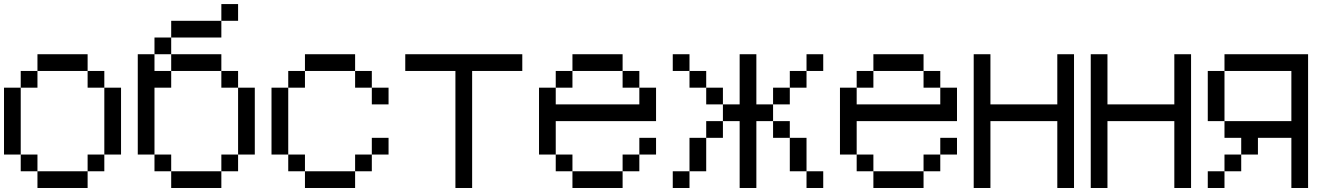

<svg xmlns="http://www.w3.org/2000/svg" viewBox="-20 -937 6623 957"><path d="M0 -166.7V-500H83.3V-166.7ZM83.3 -166.7H166.7V-83.3H83.3ZM83.3 -500V-583.3H166.7V-500ZM166.7 -83.3H416.7V0H166.7ZM166.7 -583.3V-666.7H416.7V-583.3ZM416.7 -83.3V-166.7H500V-83.3ZM416.7 -583.3H500V-500H416.7ZM500 -166.7V-500H583.3V-166.7Z M666.7 -166.7V-666.7H750V-583.3H833.3V-500H750V-166.7ZM833.3 -166.7V-83.3H750V-166.7ZM833.3 -83.3H1083.3V0H833.3ZM833.3 -583.3V-666.7H1083.3V-583.3ZM833.3 -750V-833.3H1083.3V-750ZM833.3 -666.7H750V-750H833.3ZM1166.7 -166.7V-83.3H1083.3V-166.7ZM1166.7 -583.3V-500H1083.3V-583.3ZM1166.7 -500H1250V-166.7H1166.7ZM1166.7 -833.3H1083.3V-916.7H1166.7Z M1333.3 -166.7V-500H1416.7V-166.7ZM1500 -166.7V-83.3H1416.7V-166.7ZM1500 -83.3H1750V0H1500ZM1500 -583.3V-500H1416.7V-583.3ZM1500 -666.7H1750V-583.3H1500ZM1833.3 -166.7V-83.3H1750V-166.7ZM1833.3 -416.7V-500H1916.7V-416.7ZM1833.3 -250H1916.7V-166.7H1833.3ZM1833.3 -583.3V-500H1750V-583.3Z M2333.3 0H2250V-583.3H2000V-666.7H2583.3V-583.3H2333.3Z M2666.7 -166.7V-500H2750V-416.7H3166.7V-500H3250V-333.3H2750V-166.7ZM2833.3 -166.7V-83.3H2750V-166.7ZM2833.3 -83.3H3083.3V0H2833.3ZM2833.3 -583.3V-500H2750V-583.3ZM2833.3 -666.7H3083.3V-583.3H2833.3ZM3166.7 -166.7V-83.3H3083.3V-166.7ZM3166.7 -250H3250V-166.7H3166.7ZM3166.7 -583.3V-500H3083.3V-583.3Z M3333.3 0V-83.3H3416.7V0ZM3333.3 -583.3V-666.7H3416.7V-583.3ZM4083.3 -83.3V0H4000V-83.3ZM4083.3 -583.3H4000V-666.7H4083.3ZM3500 -83.3H3416.7V-250H3500ZM3500 -416.7V-500H3583.3V-416.7ZM3500 -250V-333.3H3583.3V-250ZM3500 -583.3V-500H3416.7V-583.3ZM3666.7 0V-333.3H3583.3V-416.7H3666.7V-666.7H3750V-416.7H3833.3V-333.3H3750V0ZM3833.3 -416.7V-500H3916.7V-416.7ZM3833.3 -333.3H3916.7V-250H3833.3ZM4000 -83.3H3916.7V-250H4000ZM4000 -583.3V-500H3916.7V-583.3Z M4166.7 -166.7V-500H4250V-416.7H4666.7V-500H4750V-333.3H4250V-166.7ZM4333.3 -166.7V-83.3H4250V-166.7ZM4333.3 -83.3H4583.3V0H4333.3ZM4333.3 -583.3V-500H4250V-583.3ZM4333.3 -666.7H4583.3V-583.3H4333.3ZM4666.7 -166.7V-83.3H4583.3V-166.7ZM4666.7 -250H4750V-166.7H4666.7ZM4666.7 -583.3V-500H4583.3V-583.3Z M4833.3 0V-666.7H4916.7V-416.7H5250V-666.7H5333.3V0H5250V-333.3H4916.7V0Z M5416.7 0V-666.7H5500V-416.7H5833.3V-666.7H5916.7V0H5833.3V-333.3H5500V0Z M6000 0V-83.3H6083.3V0ZM6000 -333.3V-583.3H6083.3V-333.3ZM6083.3 -83.3V-166.7H6166.7V-83.3ZM6083.3 -333.3H6416.7V-583.3H6083.3V-666.7H6500V0H6416.7V-250H6250V-166.7H6166.7V-250H6083.3Z"/></svg>

Font: Galmuri11 Regular
Style: Regular
Weight: 400
Designer: Minseo Lee (Quiple)
Version: Version 2.356;hotconv 1.1.0;makeotfexe 2.6.0 DEVELOPMENT